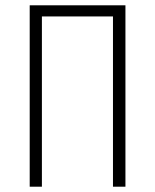

<svg xmlns="http://www.w3.org/2000/svg" viewBox="-20 -704 584 724"><path d="M453 -684V0H406V-642H138V0H92V-684Z"/></svg>

Font: Fira Sans Extra Condensed ExtraLight
Style: Regular
Weight: 275
Width: 1
Designer: Carrois Corporate & Edenspiekermann AG
Foundry: Carrois Corporate GbR & Edenspiekermann AG
Version: Version 4.203